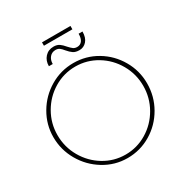

<svg xmlns="http://www.w3.org/2000/svg" viewBox="-227 -1189 1328 1385"><g transform="rotate(-30 437.0 -496.0)"><path d="M47 -378Q47 -482 100 -572.5Q153 -663 243 -716.5Q333 -770 438 -770Q544 -770 633 -717Q722 -664 774.5 -573.5Q827 -483 827 -378Q827 -270 774.5 -178.5Q722 -87 632.5 -33.5Q543 20 437 20Q332 20 242 -35Q152 -90 99.5 -181.5Q47 -273 47 -378ZM794 -376Q794 -474 746 -558Q698 -642 616 -691.5Q534 -741 438 -741Q341 -741 259 -691.5Q177 -642 128.5 -558Q80 -474 80 -376Q80 -277 128.5 -192.5Q177 -108 259 -58.5Q341 -9 437 -9Q533 -9 615 -58.5Q697 -108 745.5 -192.5Q794 -277 794 -376ZM435 -878Q420 -897 407 -906.5Q394 -916 375 -916Q344 -916 325.5 -894Q307 -872 307 -838H275Q275 -884 302.5 -914Q330 -944 374 -944Q403 -944 421.5 -931Q440 -918 459 -895Q477 -875 490 -865.5Q503 -856 522 -856Q548 -856 563 -875.5Q578 -895 578 -934H610Q610 -883 585.5 -855.5Q561 -828 525 -828Q493 -828 474 -841Q455 -854 435 -878ZM318 -1012H555V-984H318Z"/></g></svg>

Font: Poiret One
Style: Regular
Weight: 400
Designer: Denis Masharov (denis.masharov@gmail.com), Cyreal (Charset Expansion)
Foundry: Denis Masharov
Version: Version 1.101